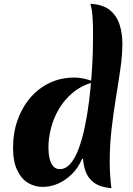

<svg xmlns="http://www.w3.org/2000/svg" viewBox="-20 -977 701 1015"><path d="M414 -137Q393 -89 360 -56.5Q327 -24 287.5 -6.5Q248 11 205 11Q164 11 128.5 -10Q93 -31 71 -77Q49 -123 49 -196Q49 -275 73 -342.5Q97 -410 140.5 -460.5Q184 -511 243 -539Q302 -567 372 -567Q399 -567 427.5 -560.5Q456 -554 478 -544Q412 -526 366 -488Q320 -450 291 -400Q262 -350 249 -297.5Q236 -245 236 -198Q236 -166 242 -140Q248 -114 261 -98.5Q274 -83 296 -83Q328 -83 353 -112.5Q378 -142 396.5 -192.5Q415 -243 428.5 -307Q442 -371 450.5 -440Q459 -509 464 -576Q469 -643 470.5 -699.5Q472 -756 472 -794Q472 -842 469.5 -883Q467 -924 458 -957Q525 -953 561 -923.5Q597 -894 612 -847.5Q627 -801 627 -745Q627 -689 617 -617.5Q607 -546 593.5 -464.5Q580 -383 570 -296.5Q560 -210 560 -123Q560 -51 569 18Q511 13 479 -10Q447 -33 434 -67Q421 -101 419 -137Z"/></svg>

Font: Merienda ExtraBold
Style: Regular
Weight: 800
Designer: Eduardo Rodriguez Tunni
Foundry: Eduardo Rodriguez Tunni
Version: Version 2.001